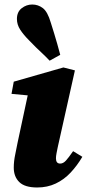

<svg xmlns="http://www.w3.org/2000/svg" viewBox="-20 -815 386 851"><path d="M41 -72Q41 -100 47.5 -130.5Q54 -161 58 -183L109 -421L149 -388L31 -399L41 -453L261 -516L312 -503L236 -163Q233 -148 230.5 -135.5Q228 -123 228 -113Q228 -102 232.5 -96Q237 -90 247 -90Q260 -90 272 -103Q284 -116 304 -145L345 -120Q322 -81 293 -50Q264 -19 227 -1.5Q190 16 145 16Q90 16 65.5 -8Q41 -32 41 -72ZM247 -572 200 -546Q185 -562 169.5 -576.5Q154 -591 139 -605.5Q124 -620 109 -636Q84 -661 69.5 -683.5Q55 -706 55 -731Q55 -762 76 -778.5Q97 -795 123 -795Q149 -795 170 -779Q191 -763 205 -715Q213 -691 220 -667Q227 -643 234 -619.5Q241 -596 247 -572Z"/></svg>

Font: Source Serif 4 Black
Style: Italic
Weight: 900
Italic angle: -12°
Designer: Frank Grießhammer
Foundry: Adobe Systems Incorporated
Version: Version 4.004;hotconv 1.0.116;makeotfexe 2.5.65601